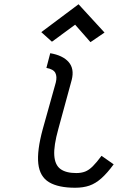

<svg xmlns="http://www.w3.org/2000/svg" viewBox="-20 -868 640 902"><path d="M333 14Q254 14 210.5 -12Q167 -38 160 -98.5Q153 -159 181 -262L242 -480Q249 -508 240 -525.5Q231 -543 198 -549L216 -618Q275 -608 302.5 -576.5Q330 -545 317 -493L254 -262Q232 -183 235 -138Q238 -93 264 -74Q290 -55 338 -55Q362 -55 380 -62Q398 -69 416 -87Q434 -105 457 -136L514 -96Q484 -55 456.5 -30.5Q429 -6 400 4Q371 14 333 14ZM405 -670 333 -752 224 -672 174 -717 349 -848 471 -715Z"/></svg>

Font: Victor Mono
Style: Italic
Weight: 400
Italic angle: -12°
Monospace: yes
Designer: Rune Bjørnerås
Version: Version 1.561;gftools[0.9.30]